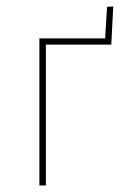

<svg xmlns="http://www.w3.org/2000/svg" viewBox="-20 -570 368 590"><path d="M101 0V-452H303L309 -549L328 -550L322 -433H121V0Z"/></svg>

Font: Alegreya Sans SC Thin
Style: Regular
Weight: 100
Designer: Juan Pablo del Peral
Foundry: Huerta Tipografica
Version: Version 2.007